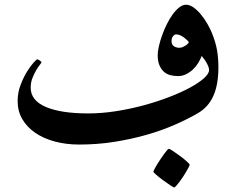

<svg xmlns="http://www.w3.org/2000/svg" viewBox="-20 -624 1024 834"><path d="M928.7 -332.5Q928.7 -257.3 907.2 -208.3Q885.7 -159.2 839.4 -132.3Q794.9 -106.4 738.5 -81.8Q682.1 -57.1 616.2 -38.3Q550.3 -19.5 476.6 -7.8Q402.8 3.9 323.7 3.9Q267.1 3.9 218 -9.3Q168.9 -22.5 133.1 -47.1Q97.2 -71.8 76.9 -106.4Q56.6 -141.1 56.6 -185.1Q56.6 -221.7 69.3 -254.9Q82 -288.1 97.4 -313Q112.8 -337.9 126.2 -352.3Q139.6 -366.7 141.6 -366.7Q143.1 -366.7 146.2 -365Q149.4 -363.3 152.6 -361.1Q155.8 -358.9 158.2 -356.7Q160.6 -354.5 160.6 -354Q160.6 -352.1 153.1 -342.5Q145.5 -333 137 -318.6Q128.4 -304.2 120.8 -284.7Q113.3 -265.1 113.3 -243.2Q113.3 -187.5 179.2 -159.4Q245.1 -131.3 363.3 -131.3Q422.4 -131.3 484.4 -141.1Q546.4 -150.9 604.7 -166.7Q663.1 -182.6 714.6 -202.4Q766.1 -222.2 804.9 -243.2Q843.8 -264.2 866 -284.2Q888.2 -304.2 888.2 -319.8Q888.2 -330.1 879.4 -347.2Q870.6 -364.3 856 -380.9Q850.6 -366.2 841.1 -350.6Q831.5 -335 818.4 -322.5Q805.2 -310.1 788.6 -301.8Q772 -293.5 753.4 -293.5Q735.8 -293.5 719.7 -297.6Q703.6 -301.8 691.9 -312.3Q680.2 -322.8 672.6 -340.3Q665 -357.9 665 -384.3Q665 -400.9 670.2 -423.3Q675.3 -445.8 684.1 -470.5Q692.9 -495.1 704.6 -518.8Q716.3 -542.5 730 -561.3Q743.7 -580.1 758.5 -591.8Q773.4 -603.5 788.1 -603.5Q804.2 -603.5 820.8 -591.6Q837.4 -579.6 852.5 -561.5Q867.7 -543.5 880.1 -521.7Q892.6 -500 900.4 -481Q917 -439.9 922.9 -405Q928.7 -370.1 928.7 -332.5ZM745.1 -474.6Q737.8 -474.6 731.4 -466.6Q725.1 -458.5 725.1 -445.3Q725.1 -430.7 734.9 -423.6Q744.6 -416.5 759.3 -416.5Q767.1 -416.5 774.2 -419.7Q781.2 -422.9 787.1 -426.8Q793 -430.7 796.4 -434.6Q799.8 -438.5 799.8 -440.4Q799.8 -442.4 794.7 -447.8Q789.6 -453.1 781.7 -459.2Q773.9 -465.3 764.4 -470Q754.9 -474.6 745.1 -474.6ZM803.7 91.8Q803.7 94.2 799.6 102.3Q795.4 110.4 789.1 121.3Q782.7 132.3 774.7 144.5Q766.6 156.7 759 166.7Q751.5 176.8 745.1 183.6Q738.8 190.4 736.3 190.4Q734.4 190.4 719.7 180.9Q705.1 171.4 689 159.4Q672.9 147.5 659.7 136.2Q646.5 125 646.5 122.1Q646.5 119.6 650.6 111.1Q654.8 102.5 661.6 91.6Q668.5 80.6 676.5 68.4Q684.6 56.2 691.9 46.1Q699.2 36.1 705.1 29.3Q710.9 22.5 713.4 22.5Q717.3 22.5 731.9 32.2Q746.6 42 762.7 54Q778.8 65.9 791.3 77.1Q803.7 88.4 803.7 91.8Z"/></svg>

Font: Accordance
Style: Bold-Italic
Weight: 700
Italic angle: -11°
Version: Version 1.2 (build January 31, 2020) Miklal Software Solutio